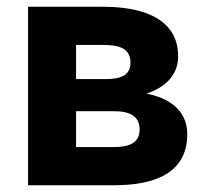

<svg xmlns="http://www.w3.org/2000/svg" viewBox="-20 -548 605 568"><path d="M507 -381C507 -406 502 -427 492 -446C459 -506 379 -528 284 -528H63V0H318C436 0 534 -35 534 -151C534 -224 477 -259 413 -271C463 -287 507 -322 507 -381ZM393 -165C393 -125 362 -113 318 -113H205V-219H318C363 -219 393 -205 393 -165ZM366 -362C366 -324 335 -314 292 -314H205V-415H284C332 -415 366 -406 366 -362Z"/></svg>

Font: Asimov
Style: Regular
Weight: 500
Designer: Google
Version: Version 2.000980; 2014